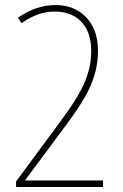

<svg xmlns="http://www.w3.org/2000/svg" viewBox="-20 -744 491 764"><path d="M390 0V-26H80V-27L239 -241C314 -343 370 -425 370 -543C370 -659 296 -724 202 -724C145 -724 94 -704 51 -673L66 -652C103 -678 146 -698 199 -698C280 -698 343 -648 343 -542C343 -436 293 -360 217 -256L44 -22V0Z"/></svg>

Font: Noto Sans Sinhala Condensed Thin
Style: Regular
Weight: 100
Width: 3
Designer: Jelle Bosma - Monotype Design Team
Foundry: Monotype Imaging Inc.
Version: Version 2.006